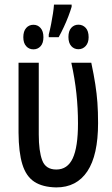

<svg xmlns="http://www.w3.org/2000/svg" viewBox="-20 -815 494 844"><path d="M227.5 8.8Q167.5 7.8 131.1 -15.9Q94.7 -39.6 78.4 -92.3Q62 -145 61.5 -231.9V-539.1H150.4V-223.6Q150.4 -150.9 165.5 -110.4Q180.7 -69.8 227.5 -69.8Q276.9 -69.8 299.8 -119.1Q322.8 -168.5 322.8 -272.5Q322.8 -339.4 315.9 -403.8Q309.1 -468.3 293.5 -539.1H381.3Q392.6 -485.8 398.9 -444.8Q405.3 -403.8 408.2 -364Q411.1 -324.2 411.1 -273.9Q411.1 -132.8 364 -62Q316.9 8.8 227.5 8.8ZM294.9 -794.9V-785.2Q289.6 -767.1 280.8 -743.9Q272 -720.7 260.7 -696.5Q249.5 -672.4 237.8 -651.4H194.3V-663.1Q200.2 -685.5 204.8 -709.7Q209.5 -733.9 212.9 -756.1Q216.3 -778.3 217.3 -794.9ZM127 -706.1Q146 -706.1 158.4 -691.9Q170.9 -677.7 170.9 -651.4Q170.9 -625.5 158.4 -611.8Q146 -598.1 127 -598.1Q107.4 -598.1 95 -612.1Q82.5 -626 82.5 -651.4Q82.5 -677.7 95 -691.9Q107.4 -706.1 127 -706.1ZM324.7 -706.5Q343.8 -706.5 356.7 -692.6Q369.6 -678.7 369.6 -651.4Q369.6 -627 356.7 -612.8Q343.8 -598.6 324.7 -598.6Q305.7 -598.6 293.2 -612.5Q280.8 -626.5 280.8 -652.3Q280.8 -678.7 293.2 -692.6Q305.7 -706.5 324.7 -706.5Z"/></svg>

Font: Open Sans Condensed Medium
Style: Regular
Weight: 500
Width: 3
Designer: Monotype Design Team
Foundry: Monotype Imaging Inc.
Version: Version 3.000